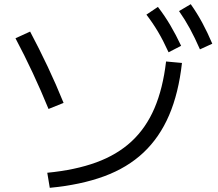

<svg xmlns="http://www.w3.org/2000/svg" viewBox="-20 -875 1040 918"><path d="M206 -49Q340 -62 440 -98.5Q540 -135 609 -199Q678 -263 718.5 -357.5Q759 -452 774 -581L850 -574Q834 -430 788.5 -324Q743 -218 666 -145.5Q589 -73 477.5 -32Q366 9 218 23ZM212 -354Q176 -442 136.5 -526.5Q97 -611 54 -692L124 -724Q167 -643 207.5 -557.5Q248 -472 284 -383ZM786 -625Q760 -682 735 -724Q710 -766 680 -805L735 -842Q768 -799 794.5 -754Q821 -709 846 -656ZM936 -639Q911 -696 887.5 -739Q864 -782 836 -822L892 -855Q923 -811 947.5 -765.5Q972 -720 995 -666Z"/></svg>

Font: M PLUS 2
Style: Regular
Weight: 400
Designer: Coji Morishita
Foundry: UNDERFOREST DESIGN
Version: Version 1.001